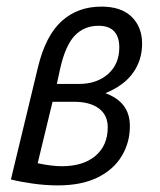

<svg xmlns="http://www.w3.org/2000/svg" viewBox="-20 -554 483 581"><path d="M155 7Q118 7 79 1.5Q40 -4 13 -11L95 -351Q118 -446 166.5 -490Q215 -534 287 -534Q347 -534 378.5 -503Q410 -472 410 -422Q410 -372 382.5 -333.5Q355 -295 299 -272Q335 -259 354 -234.5Q373 -210 373 -172Q373 -123 348.5 -82Q324 -41 275.5 -17Q227 7 155 7ZM152 -300H219Q273 -300 307 -330Q341 -360 341 -411Q341 -442 325.5 -459Q310 -476 278 -476Q235 -476 206.5 -446.5Q178 -417 162 -346ZM167 -51Q232 -51 269 -82.5Q306 -114 306 -169Q306 -206 279 -226Q252 -246 204 -246H139L94 -60Q113 -56 132 -53.5Q151 -51 167 -51Z"/></svg>

Font: Ubuntu Sans Condensed
Style: Italic
Weight: 400
Width: 3
Italic angle: -13.5°
Designer: Dalton Maag Ltd
Foundry: Dalton Maag Ltd
Version: Version 1.006; ttfautohint (v1.8.4.7-5d5b)